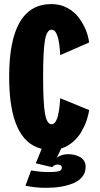

<svg xmlns="http://www.w3.org/2000/svg" viewBox="-20 -726 490 944"><path d="M237 96 156 77 185 5.5Q25 -32.5 25 -348Q25 -706 233 -706Q276 -706 311.2 -687Q346.5 -668 368 -638.5Q389.5 -609 402.2 -577.8Q415 -546.5 418 -517L276 -455Q270 -580 234 -580Q210 -580 201 -528.2Q192 -476.5 192 -348Q192 -220 201.2 -167.5Q210.5 -115 234 -115Q245 -115 253.5 -128.5Q262 -142 266.5 -164Q271 -186 273 -204.5Q275 -223 276 -243L418 -185Q415 -160 405.5 -132.8Q396 -105.5 380 -77.8Q364 -50 338.2 -28Q312.5 -6 281 4L259.5 49Q283.5 32 315 32Q350 32 375.5 47.5Q401 63 401 95Q401 122.5 385 142.8Q369 163 340.8 174.8Q312.5 186.5 278.8 192Q245 197.5 205.5 197.5Q153 197.5 105 187L133 112Q180 120 219.5 120Q252 120 268 116Q284 112 284 98.5Q284 83 262 83Q255.5 83 247.8 87Q240 91 237 96Z"/></svg>

Font: League Mono Condensed ExtraBold
Style: Regular
Weight: 800
Width: 1
Designer: Tyler Finck
Foundry: The League of Moveable Type / Tyler Finck
Version: Version 2.210